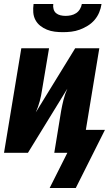

<svg xmlns="http://www.w3.org/2000/svg" viewBox="-20 -760 542 955"><path d="M293 -600Q272 -600 252 -602.5Q232 -605 213.5 -612.5Q195 -620 180 -632Q165 -644 156 -661Q147 -678 145.5 -698.5Q144 -719 147 -740H245Q243 -727 246.5 -714.5Q250 -702 259 -694.5Q268 -687 280.5 -684Q293 -681 306 -681Q320 -681 333.5 -684Q347 -687 358.5 -694.5Q370 -702 377.5 -714.5Q385 -727 387 -740H485Q482 -719 473.5 -698.5Q465 -678 450.5 -661Q436 -644 416.5 -632Q397 -620 376.5 -612.5Q356 -605 335 -602.5Q314 -600 293 -600ZM227 175 315 0H250L284 -208Q289 -236 296 -264Q303 -292 315 -319L119 0H0L86 -520H224L189 -312Q185 -284 177.5 -256Q170 -228 158 -201L354 -520H474L407 -114H502L357 175Z"/></svg>

Font: Iosevka SS04 Heavy Oblique
Style: Regular
Weight: 900
Italic angle: -9°
Monospace: yes
Designer: Belleve Invis
Foundry: Belleve Invis
Version: Version 19.0.0; ttfautohint (v1.8.4)